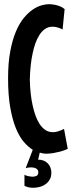

<svg xmlns="http://www.w3.org/2000/svg" viewBox="-20 -731 350 927"><path d="M228 104Q228 118.7 222.7 130.6Q217.3 142.6 208 151.6Q198.7 160.6 186.3 166.3Q173.8 171.9 160.2 173.8Q145.5 176.3 134 175.5Q122.6 174.8 114.3 172.4Q105 169.9 98.1 166V111.8Q100.1 114.3 105.2 116.2Q110.4 118.2 116.2 119.4Q122.1 120.6 127.9 121.3Q133.8 122.1 137.2 122.1Q148.4 122.1 156.7 117.9Q165 113.8 165 100.1Q165 93.8 161.9 89.4Q158.7 85 153.8 82.3Q148.9 79.6 143.1 78.4Q137.2 77.1 131.8 77.1Q125 77.1 117.9 77.9Q110.8 78.6 104 81.1L138.2 -7.8Q116.2 -21 94.7 -46.1Q73.2 -71.3 56.4 -112.5Q39.6 -153.8 29.3 -212.9Q19 -272 19 -353Q19 -427.7 29.5 -483.4Q40 -539.1 56.9 -578.9Q73.7 -618.7 95 -644.3Q116.2 -669.9 138.2 -684.8Q160.2 -699.7 180.9 -705.3Q201.7 -710.9 216.8 -710.9Q231 -710.4 244.6 -708Q256.3 -705.6 269.3 -700.7Q282.2 -695.8 292 -687L282.2 -588.9Q268.6 -595.7 256.6 -598.9Q244.6 -602.1 233.9 -602.1Q213.4 -602.1 197.5 -591.1Q181.6 -580.1 170.2 -562Q158.7 -543.9 150.6 -521Q142.6 -498 137.7 -474.1Q125.5 -418 124 -346.2Q125.5 -274.9 138.2 -219.2Q143.6 -195.3 151.6 -172.6Q159.7 -149.9 171.4 -132.1Q183.1 -114.3 199 -103.5Q214.8 -92.8 235.8 -92.8Q258.8 -92.8 289.1 -108.9L307.1 -12.2Q288.1 -3.4 269.5 1.2Q251 5.9 236.3 8.3Q219.2 10.7 203.1 11.2Q195.3 11.2 187.7 9.8Q180.2 8.3 171.9 5.9L164.1 40Q178.2 39.6 189.9 44.2Q201.7 48.8 210.2 57.4Q218.8 65.9 223.4 77.9Q228 89.8 228 104Z"/></svg>

Font: Mouse Memoirs
Style: Regular
Weight: 400
Version: Version 1.000